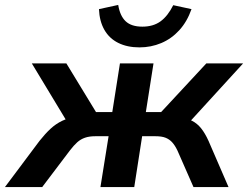

<svg xmlns="http://www.w3.org/2000/svg" viewBox="-55 -758 1005 778"><path d="M-35 0 105 -187Q128 -216 149.5 -236Q171 -256 197 -268.5Q223 -281 255 -284L228 -246L74 -501H214L334 -304H400L431 -501H567L536 -304H598L781 -501H930L697 -246L672 -283Q702 -279 723 -268.5Q744 -258 760 -238Q776 -218 790 -187L871 0H729L664 -148Q654 -169 642.5 -181.5Q631 -194 615.5 -200Q600 -206 575 -206H521L489 0H352L385 -206H331Q307 -206 289.5 -200Q272 -194 258 -181.5Q244 -169 228 -148L116 0ZM510 -566Q461 -566 424.5 -584Q388 -602 368 -637Q348 -672 346 -721L424 -738Q431 -694 454 -672Q477 -650 522 -650Q566 -650 595.5 -671.5Q625 -693 647 -737L721 -721Q703 -670 671.5 -635.5Q640 -601 598.5 -583.5Q557 -566 510 -566Z"/></svg>

Font: Nunito Sans 7pt
Style: Bold Italic
Weight: 700
Italic angle: -9°
Version: Version 3.101;gftools[0.9.27]